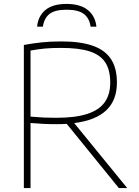

<svg xmlns="http://www.w3.org/2000/svg" viewBox="-20 -958 709 978"><path d="M585.5 0 320 -327Q294.5 -325.5 267 -325.5Q231 -325.5 202.5 -327Q174 -328.5 135.5 -331.5V0H101.5V-729Q148 -737.5 192 -742.2Q236 -747 292 -747Q389.5 -747 452 -725.2Q514.5 -703.5 545 -657.5Q575.5 -611.5 575.5 -538.5Q576 -448.5 522 -396.8Q468 -345 358 -331L628 0ZM267 -358Q364 -358 424.5 -377.8Q485 -397.5 513.2 -437Q541.5 -476.5 541.5 -537Q541.5 -602 515.8 -640.8Q490 -679.5 435.2 -696.8Q380.5 -714 290.5 -714Q243 -714 208.5 -710.8Q174 -707.5 135.5 -700.5V-364Q177.5 -360.5 203 -359.2Q228.5 -358 267 -358ZM319 -938Q389.5 -938 427.8 -906.5Q466 -875 471 -822H441.5Q435.5 -865 407.2 -886.8Q379 -908.5 319 -908.5Q259.5 -908.5 232 -886.8Q204.5 -865 198.5 -822H169Q174 -876 211.2 -907Q248.5 -938 319 -938Z"/></svg>

Font: Encode Sans Semi Expanded Thin
Style: Regular
Weight: 250
Width: 6
Designer: Multiple Designers
Foundry: Impallari Type
Version: Version 2.000